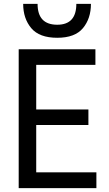

<svg xmlns="http://www.w3.org/2000/svg" viewBox="-20 -961 559 986"><path d="M274 -767Q182 -767 140.5 -816.5Q99 -866 99 -941H173Q173 -834 274 -834Q372 -834 372 -941H447Q447 -866 406 -816.5Q365 -767 274 -767ZM475 5H76V-708H470V-628H166V-399H434V-319H166V-76H475Z"/></svg>

Font: LXGW 975 Gothic SC
Style: Regular
Weight: 400
Version: Version 2.01;February 25, 2021